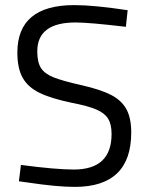

<svg xmlns="http://www.w3.org/2000/svg" viewBox="-20 -723 582 752"><path d="M90 -8 54 -13 62 -77Q199 -59 269 -59Q417 -59 417 -198Q417 -236 403.5 -258Q390 -280 357.5 -294Q325 -308 263 -320Q181 -337 135.5 -359Q90 -381 69 -418Q48 -455 48 -517Q48 -703 271 -703Q348 -703 480 -683L473 -618Q329 -635 276 -635Q126 -635 126 -522Q126 -479 140.5 -456.5Q155 -434 190 -420Q225 -406 301 -389Q375 -372 415.5 -351Q456 -330 475 -295.5Q494 -261 494 -204Q494 9 273 9Q203 9 90 -8Z"/></svg>

Font: Cairo
Style: Regular
Weight: 400
Designer: Mohamed Gaber, the designers of Titillium
Foundry: Kief Type Foundry
Version: Version 2.009; ttfautohint (v1.5.33-1714) -l 8 -r 50 -G 200 